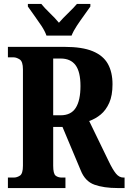

<svg xmlns="http://www.w3.org/2000/svg" viewBox="-20 -951 650 971"><path d="M20 0V-53H49Q66 -53 81 -63Q96 -73 96 -113V-600Q96 -640 79.5 -650.5Q63 -661 49 -661H20V-714H306Q396 -714 449 -692Q502 -670 525.5 -628Q549 -586 549 -525Q549 -468 532.5 -431Q516 -394 489.5 -372Q463 -350 431 -339L529 -137Q550 -93 566.5 -73Q583 -53 604 -53H610V0H575Q505 0 457.5 -17Q410 -34 388 -90L296 -309H249V-113Q249 -73 261 -63Q273 -53 293 -53H311V0ZM287 -368Q339 -368 363 -405.5Q387 -443 387 -516Q387 -588 362 -621.5Q337 -655 287 -655H249V-368ZM215 -771Q207 -794 189.5 -820.5Q172 -847 153 -873Q134 -899 121 -918V-931H189Q204 -912 232 -885Q260 -858 278 -836Q297 -858 325 -885Q353 -912 369 -931H437V-918Q424 -899 405 -873Q386 -847 368.5 -820.5Q351 -794 342 -771Z"/></svg>

Font: Noto Serif ExtraCondensed ExtraBold
Style: Regular
Weight: 800
Width: 2
Designer: Monotype Design Team
Foundry: Monotype Imaging Inc.
Version: Version 2.013; ttfautohint (v1.8.4.7-5d5b)